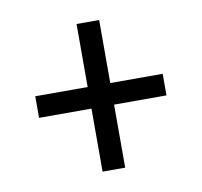

<svg xmlns="http://www.w3.org/2000/svg" viewBox="-57 -633 580 552"><g transform="rotate(-10 233.0 -357.5)"><path d="M200 -142V-326H47V-389H200V-573H266V-389H419V-326H266V-142Z"/></g></svg>

Font: Noto Serif Myanmar Cond SemBd
Style: Regular
Weight: 600
Width: 3
Designer: Ben Mitchell and the Monotype Design Team
Foundry: Monotype Imaging Inc.
Version: Version 2.106; ttfautohint (v1.8.4.7-5d5b)